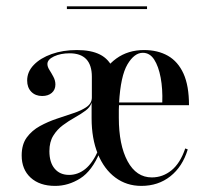

<svg xmlns="http://www.w3.org/2000/svg" viewBox="-20 -589 671 620"><path d="M436.3 11.3Q388.7 11.3 352.4 -15.7Q316.1 -42.7 296 -91.9Q275.8 -141.1 275.8 -207.3Q275.8 -274.2 296.8 -323.4Q317.7 -372.6 355.6 -400Q393.5 -427.4 445.2 -427.4Q489.5 -427.4 522.2 -408.9Q554.8 -390.3 572.6 -351.2Q590.3 -312.1 590.3 -249.2H336.3L335.5 -258.1H504Q505.6 -301.6 498.8 -338.3Q491.9 -375 477.8 -396.8Q463.7 -418.5 441.1 -418.5Q413.7 -418.5 391.5 -381Q369.4 -343.5 364.5 -256.5V-254.8Q363.7 -243.5 363.7 -234.3Q363.7 -225 363.7 -208.9Q363.7 -121 391.9 -68.5Q420.2 -16.1 470.2 -16.1Q505.6 -16.1 533.9 -39.1Q562.1 -62.1 578.2 -109.7L586.3 -106.5Q569.4 -50.8 530.2 -19.8Q491.1 11.3 436.3 11.3ZM203.2 -24.2Q231.5 -24.2 255.2 -43.1Q279 -62.1 297.6 -104L275.8 -207.3V-257.3Q271 -242.7 256.5 -231.9Q241.9 -221 221.8 -209.7Q201.6 -198.4 183.1 -184.7Q164.5 -171 152 -150.8Q139.5 -130.6 139.5 -100.8Q139.5 -64.5 156.5 -44.4Q173.4 -24.2 203.2 -24.2ZM158.1 11.3Q108.1 11.3 79 -15.3Q50 -41.9 50 -87.1Q50 -122.6 66.5 -145.2Q83.1 -167.7 108.9 -181.9Q134.7 -196 163.3 -205.6Q191.9 -215.3 217.7 -223.8Q243.5 -232.3 260.1 -244Q276.6 -255.6 276.6 -274.2V-341.1Q276.6 -379 258.5 -398Q240.3 -416.9 204.8 -416.9Q175.8 -416.9 154.4 -406.9Q133.1 -396.8 133.1 -382.3Q133.1 -373.4 139.5 -363.3Q146 -353.2 152.4 -341.1Q158.9 -329 158.9 -316.1Q158.9 -299.2 147.2 -289.1Q135.5 -279 116.1 -279Q94.4 -279 81 -292.7Q67.7 -306.5 67.7 -329Q67.7 -357.3 89.1 -379.4Q110.5 -401.6 146.8 -414.5Q183.1 -427.4 228.2 -427.4Q274.2 -427.4 302.8 -412.9Q331.5 -398.4 344.8 -367.3Q358.1 -336.3 358.1 -287.1L302.4 -97.6Q277.4 -37.1 239.1 -12.9Q200.8 11.3 158.1 11.3ZM196 -559.7V-568.5H454.8V-559.7Z"/></svg>

Font: Playfair 144pt SemiCondensed Medium
Style: Regular
Weight: 500
Width: 4
Designer: Claus Eggers Sørensen
Foundry: Claus Eggers Sørensen
Version: Version 2.203